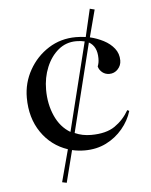

<svg xmlns="http://www.w3.org/2000/svg" viewBox="-52 -632 630 801"><g transform="rotate(-5 263.0 -231.5)"><path d="M195 126 176 122 212 -13Q143 -36 101.5 -96.5Q60 -157 60 -242Q60 -304 90 -357.5Q120 -411 171 -443.5Q222 -476 286 -476Q306 -476 327 -473L354 -589L374 -584L344 -470Q374 -463 401 -449Q428 -435 445 -413.5Q462 -392 462 -363Q462 -342 447.5 -326.5Q433 -311 412 -311Q395 -311 382.5 -321Q370 -331 366 -346Q369 -354 370.5 -361.5Q372 -369 372 -380Q372 -430 338 -449L246 -78Q277 -64 314 -64Q377 -64 413.5 -89Q450 -114 473 -154L481 -150Q469 -110 440.5 -76Q412 -42 372 -22Q332 -2 282 -2Q255 -2 229 -8ZM229 -84 321 -455Q306 -459 286 -459Q243 -459 211 -432.5Q179 -406 161 -362.5Q143 -319 143 -268Q143 -208 165 -158.5Q187 -109 229 -84Z"/></g></svg>

Font: Mulat Addis
Style: Regular
Weight: 400
Designer: Fasil fikreab
Version: Version 1.001; ttfautohint (v1.8.3)